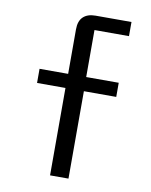

<svg xmlns="http://www.w3.org/2000/svg" viewBox="-90 -742 756 959"><g transform="rotate(10 287.5 -262.5)"><path d="M230.8 150V-293.3H86.7V-365H231.7V-590.8Q231.7 -633.3 253.8 -654.2Q275.8 -675 315.8 -675H498.3V-603.3H323.3V-365H488.3V-293.3H324.2V150Z"/></g></svg>

Font: Funnel Display
Style: Regular
Weight: 400
Designer: NORD ID, Kristian Moeller
Foundry: Dicotype
Version: Version 1.000